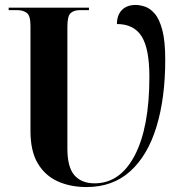

<svg xmlns="http://www.w3.org/2000/svg" viewBox="-20 -745 740 775"><path d="M329 10Q264 10 213 -13Q162 -36 132.5 -85.5Q103 -135 103 -216V-641Q103 -682 88 -693Q73 -704 51 -704H15V-714H339V-704H301Q279 -704 265.5 -692.5Q252 -681 252 -637V-145Q252 -70 280.5 -37.5Q309 -5 362 -5Q465 -5 524 -118Q583 -231 583 -435Q583 -549 551.5 -598.5Q520 -648 452 -648Q452 -684 472 -704.5Q492 -725 528 -725Q544 -725 564.5 -718.5Q585 -712 604 -690.5Q623 -669 635 -624.5Q647 -580 647 -504Q647 -349 611.5 -233Q576 -117 505.5 -53.5Q435 10 329 10Z"/></svg>

Font: Noto Serif Display SemiCondensed
Style: Bold
Weight: 700
Width: 4
Designer: Monotype Design Team
Foundry: Monotype Imaging Inc.
Version: Version 2.009